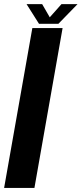

<svg xmlns="http://www.w3.org/2000/svg" viewBox="-40 -923 401 943"><path d="M-19.8 0H129.1L267.4 -785H118.8ZM151.6 -806H246.7L340.9 -902.8H262L204.4 -838L167 -902.8H90.4Z"/></svg>

Font: Anybody Thin Condensed
Style: Italic
Weight: 100
Width: 3
Italic angle: -10°
Version: Version 1.113;gftools[0.9.25]